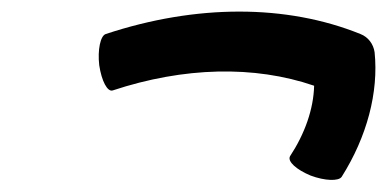

<svg xmlns="http://www.w3.org/2000/svg" viewBox="-20 -426 659 327"><path d="M172 -272C293 -312 413 -315 515 -280C514 -240 499 -198 474 -160C469 -151 485 -137 509 -127C533 -118 557 -117 562 -125C605 -193 625 -269 618 -337C616 -351 607 -363 594 -368C468 -419 314 -419 160 -368C151 -365 146 -341 149 -315C153 -288 163 -269 172 -272Z"/></svg>

Font: Nupuram Medium Oblique
Style: Regular
Weight: 500
Designer: Santhosh Thottingal (santhosh.thottingal@gmail.com)
Foundry: SMC
Version: Version 1.000